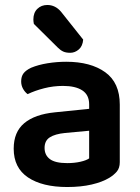

<svg xmlns="http://www.w3.org/2000/svg" viewBox="-20 -736 562 771"><path d="M250 -81Q279 -81 303 -86.5Q327 -92 338 -100V-211L241 -202Q201 -198 180 -184.5Q159 -171 159 -142Q159 -113 180.5 -97Q202 -81 250 -81ZM246 -488Q344 -488 402.5 -446Q461 -404 461 -316V-85Q461 -61 449 -47Q437 -33 419 -22Q391 -5 348 5Q305 15 250 15Q150 15 92.5 -23.5Q35 -62 35 -139Q35 -206 77.5 -241.5Q120 -277 201 -285L338 -299V-317Q338 -355 310.5 -373Q283 -391 233 -391Q194 -391 157 -381.5Q120 -372 91 -358Q80 -366 72.5 -379.5Q65 -393 65 -409Q65 -429 74.5 -441.5Q84 -454 105 -464Q134 -476 171 -482Q208 -488 246 -488ZM116 -640Q114 -650 114 -658Q114 -685 130 -700.5Q146 -716 170 -716Q202 -716 225 -689L314 -577Q312 -551 296.5 -537.5Q281 -524 262 -524Q245 -524 234 -529Q223 -534 212 -545Z"/></svg>

Font: Baloo Bhaina 2 SemiBold
Style: Regular
Weight: 600
Designer: Yesha Goshar, Manish Minz, Shuchita Grover and Ek Type
Foundry: Ek Type
Version: Version 1.640;hotconv 1.0.111;makeotfexe 2.5.65597; ttfautoh